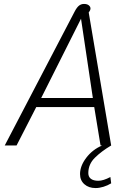

<svg xmlns="http://www.w3.org/2000/svg" viewBox="-20 -738 670 974"><path d="M359 -680Q370 -701 381 -709.5Q392 -718 406 -718Q422 -718 430.5 -711Q439 -704 439 -695Q439 -686 430 -675L544 0H490L458 -195H164L64 0H4ZM451 -241 391 -643 189 -241ZM386 145Q386 104 417.5 62.5Q449 21 498 0H544Q495 29 461.5 62Q428 95 428 140Q428 159 441 169Q454 179 479 179Q504 179 540 160L544 192Q526 203 505 209.5Q484 216 465 216Q430 216 408 196.5Q386 177 386 145Z"/></svg>

Font: Niramit ExtraLight
Style: Italic
Weight: 200
Italic angle: -10°
Designer: Katatrad Aksorn Co.,Ltd.
Foundry: Cadson Demak Co.,Ltd.
Version: Version 1.000; ttfautohint (v1.6)